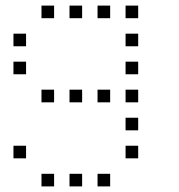

<svg xmlns="http://www.w3.org/2000/svg" viewBox="-20 -493 640 685"><path d="M129 -473Q128 -473 128 -473Q128 -473 128 -472V-429Q128 -428 128 -428Q128 -428 129 -428H172Q173 -428 173 -428Q173 -428 173 -429V-472Q173 -473 173 -473Q173 -473 172 -473ZM229 -473Q228 -473 228 -473Q228 -473 228 -472V-429Q228 -428 228 -428Q228 -428 229 -428H272Q273 -428 273 -428Q273 -428 273 -429V-472Q273 -473 273 -473Q273 -473 272 -473ZM329 -473Q328 -473 328 -473Q328 -473 328 -472V-429Q328 -428 328 -428Q328 -428 329 -428H372Q373 -428 373 -428Q373 -428 373 -429V-472Q373 -473 373 -473Q373 -473 372 -473ZM429 -473Q428 -473 428 -473Q428 -473 428 -472V-429Q428 -428 428 -428Q428 -428 429 -428H472Q473 -428 473 -428Q473 -428 473 -429V-472Q473 -473 473 -473Q473 -473 472 -473ZM29 -373Q28 -373 28 -373Q28 -373 28 -372V-329Q28 -328 28 -328Q28 -328 29 -328H72Q73 -328 73 -328Q73 -328 73 -329V-372Q73 -373 73 -373Q73 -373 72 -373ZM429 -373Q428 -373 428 -373Q428 -373 428 -372V-329Q428 -328 428 -328Q428 -328 429 -328H472Q473 -328 473 -328Q473 -328 473 -329V-372Q473 -373 473 -373Q473 -373 472 -373ZM29 -273Q28 -273 28 -273Q28 -273 28 -272V-229Q28 -228 28 -228Q28 -228 29 -228H72Q73 -228 73 -228Q73 -228 73 -229V-272Q73 -273 73 -273Q73 -273 72 -273ZM429 -273Q428 -273 428 -273Q428 -273 428 -272V-229Q428 -228 428 -228Q428 -228 429 -228H472Q473 -228 473 -228Q473 -228 473 -229V-272Q473 -273 473 -273Q473 -273 472 -273ZM129 -173Q128 -173 128 -173Q128 -173 128 -172V-129Q128 -128 128 -128Q128 -128 129 -128H172Q173 -128 173 -128Q173 -128 173 -129V-172Q173 -173 173 -173Q173 -173 172 -173ZM229 -173Q228 -173 228 -173Q228 -173 228 -172V-129Q228 -128 228 -128Q228 -128 229 -128H272Q273 -128 273 -128Q273 -128 273 -129V-172Q273 -173 273 -173Q273 -173 272 -173ZM329 -173Q328 -173 328 -173Q328 -173 328 -172V-129Q328 -128 328 -128Q328 -128 329 -128H372Q373 -128 373 -128Q373 -128 373 -129V-172Q373 -173 373 -173Q373 -173 372 -173ZM429 -173Q428 -173 428 -173Q428 -173 428 -172V-129Q428 -128 428 -128Q428 -128 429 -128H472Q473 -128 473 -128Q473 -128 473 -129V-172Q473 -173 473 -173Q473 -173 472 -173ZM429 -73Q428 -73 428 -73Q428 -73 428 -72V-29Q428 -28 428 -28Q428 -28 429 -28H472Q473 -28 473 -28Q473 -28 473 -29V-72Q473 -73 473 -73Q473 -73 472 -73ZM29 27Q28 27 28 27Q28 27 28 28V71Q28 72 28 72Q28 72 29 72H72Q73 72 73 72Q73 72 73 71V28Q73 27 73 27Q73 27 72 27ZM429 27Q428 27 428 27Q428 27 428 28V71Q428 72 428 72Q428 72 429 72H472Q473 72 473 72Q473 72 473 71V28Q473 27 473 27Q473 27 472 27ZM129 127Q128 127 128 127Q128 127 128 128V171Q128 172 128 172Q128 172 129 172H172Q173 172 173 172Q173 172 173 171V128Q173 127 173 127Q173 127 172 127ZM229 127Q228 127 228 127Q228 127 228 128V171Q228 172 228 172Q228 172 229 172H272Q273 172 273 172Q273 172 273 171V128Q273 127 273 127Q273 127 272 127ZM329 127Q328 127 328 127Q328 127 328 128V171Q328 172 328 172Q328 172 329 172H372Q373 172 373 172Q373 172 373 171V128Q373 127 373 127Q373 127 372 127Z"/></svg>

Font: Doto Light
Style: Regular
Weight: 300
Monospace: yes
Version: Version 1.000